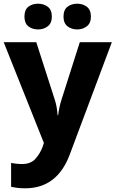

<svg xmlns="http://www.w3.org/2000/svg" viewBox="-20 -777 624 1037"><path d="M0 -549 217 -5 211 14Q197 52 171.5 80.5Q146 109 99 109Q82 109 66 107Q50 105 40 103V232Q54 235 72 237.5Q90 240 116 240Q289 240 357 57L584 -549H411L312 -238Q300 -201 294 -155H291Q288 -202 276 -238L176 -549ZM323 -687Q323 -652 344.5 -635Q366 -618 397 -618Q427 -618 449 -635Q471 -652 471 -687Q471 -724 449 -740.5Q427 -757 397 -757Q366 -757 344.5 -740.5Q323 -724 323 -687ZM112 -687Q112 -652 133 -635Q154 -618 186 -618Q216 -618 238 -635Q260 -652 260 -687Q260 -724 238 -740.5Q216 -757 186 -757Q154 -757 133 -740.5Q112 -724 112 -687Z"/></svg>

Font: Noto Sans UI Extra
Style: Regular
Weight: 800
Designer: Monotype Design Team
Foundry: Monotype Imaging Inc.
Version: Version 1.901